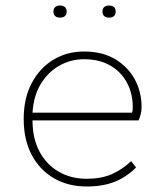

<svg xmlns="http://www.w3.org/2000/svg" viewBox="-20 -667 600 697"><path d="M295 10Q227 10 175.5 -20Q124 -50 95 -105Q66 -160 66 -235Q66 -310 95 -365Q124 -420 173.5 -450Q223 -480 285 -480Q352 -480 398.5 -452Q445 -424 469.5 -378.5Q494 -333 494 -278Q494 -264 490.5 -251Q487 -238 483 -230H98Q98 -164 123.5 -116.5Q149 -69 193.5 -43.5Q238 -18 295 -18Q346 -18 384 -34Q422 -50 456 -82L474 -59Q439 -24 396 -7Q353 10 295 10ZM98 -258H459Q461 -262 461.5 -267.5Q462 -273 462 -278Q462 -327 441 -366.5Q420 -406 380.5 -429Q341 -452 285 -452Q237 -452 196 -429Q155 -406 128.5 -363Q102 -320 98 -258ZM376 -603Q365 -603 358.5 -608.5Q352 -614 352 -625Q352 -636 358.5 -641.5Q365 -647 376 -647Q387 -647 393.5 -641.5Q400 -636 400 -625Q400 -614 393.5 -608.5Q387 -603 376 -603ZM198 -603Q187 -603 180.5 -608.5Q174 -614 174 -625Q174 -636 180.5 -641.5Q187 -647 198 -647Q209 -647 215.5 -641.5Q222 -636 222 -625Q222 -614 215.5 -608.5Q209 -603 198 -603Z"/></svg>

Font: Gantari Thin
Style: Regular
Weight: 250
Designer: Anugrah Pasau
Foundry: Lafontype
Version: Version 1.000